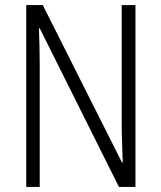

<svg xmlns="http://www.w3.org/2000/svg" viewBox="-20 -734 634 754"><path d="M512 0H447L136 -623H133Q134 -590 135 -555Q136 -520 136 -480V0H83V-714H148L459 -96H462Q461 -132 459.5 -172Q458 -212 458 -242V-714H512Z"/></svg>

Font: Noto Sans Khmer Condensed Light
Style: Regular
Weight: 300
Width: 3
Designer: Danh Hong and the Monotype Design Team
Foundry: Monotype Imaging Inc.
Version: Version 2.004; ttfautohint (v1.8.4.7-5d5b)